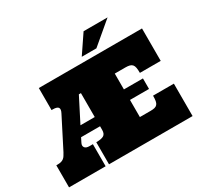

<svg xmlns="http://www.w3.org/2000/svg" viewBox="-185 -1137 1414 1365"><g transform="rotate(-30 522.0 -455.0)"><path d="M784.2 -181.2Q804.2 -181.2 817.6 -184.6Q831.1 -188 839.1 -197.5Q847.2 -207 850.1 -223.6Q853 -240.2 853 -266.1H1023.9V0H337.9V-181.2Q380.9 -181.2 399.4 -192.6Q418 -204.1 418 -235.8V-266.1H262.2L244.1 -230Q233.9 -210 243.9 -195.6Q253.9 -181.2 282.2 -181.2H310.1V0H9.8V-181.2H20Q38.1 -181.2 50 -184.6Q62 -188 71 -195.1Q80.1 -202.1 86.4 -212.6Q92.8 -223.1 100.1 -235.8L226.1 -482.9Q240.2 -509.8 231.7 -523.9Q223.1 -538.1 187 -538.1H176.8V-719.2H1023.9V-453.1H853Q853 -479 850.1 -495.6Q847.2 -512.2 839.1 -521.5Q831.1 -530.8 817.6 -534.4Q804.2 -538.1 784.2 -538.1H695.8V-408.2H852.1V-321.8H695.8V-181.2ZM300.8 -341.8H418V-538.1H400.9ZM851.1 -909.7 672.4 -758.8H552.2L654.3 -909.7Z"/></g></svg>

Font: Ultra
Style: Regular
Weight: 400
Designer: Astigmatic (AOETI)
Foundry: Astigmatic (AOETI)
Version: Version 1.001